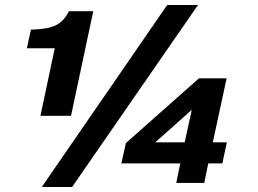

<svg xmlns="http://www.w3.org/2000/svg" viewBox="-20 -722 1030 767"><path d="M268.1 24.9H147L647.9 -702.1H771ZM141.6 -259.3 198.7 -529.3H87.4L103.5 -603.5Q137.7 -604.5 161.9 -608.6Q186 -612.8 203.4 -621.3Q220.7 -629.9 232.9 -643.6Q245.1 -657.2 255.4 -677.2H352.5L263.7 -259.3ZM812 -69.3 795.9 8.8H684.1L700.2 -69.3H464.8L482.9 -150.4L774.9 -409.2H885.3L830.1 -153.3H886.2L868.2 -69.3ZM746.1 -283.2 600.1 -153.3H717.8Z"/></svg>

Font: Clear Sans
Style: Bold Italic
Weight: 700
Italic angle: -12°
Foundry: Intel Corporation
Version: Version 1.00